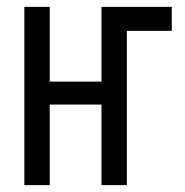

<svg xmlns="http://www.w3.org/2000/svg" viewBox="-20 -540 540 560"><path d="M51 0V-520H125V-302H276V-520H481V-450H350V0H276V-235H125V0Z"/></svg>

Font: Iosevka srxl
Style: Regular
Weight: 400
Monospace: yes
Designer: Belleve Invis
Foundry: Belleve Invis
Version: Version 33.0.1; ttfautohint (v1.8.3)